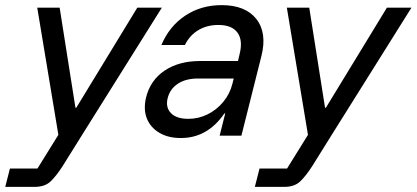

<svg xmlns="http://www.w3.org/2000/svg" viewBox="-78 -530 1627 750"><path d="M-57.5 200 -39.2 128.3H68.3L150 -3.3L67.5 -500H155L216.7 -109.2H220L458.3 -500H554.2L240.8 0L167.5 117.5Q142.5 156.7 120 178.3Q97.5 200 57.5 200Z M628.3 9.2Q578.3 9.2 543.8 -11.7Q509.2 -32.5 495.4 -67.9Q481.7 -103.3 492.5 -149.2Q509.2 -216.7 565 -254.2Q620.8 -291.7 704.2 -291.7H851.7L857.5 -316.7Q871.7 -371.7 850 -402.1Q828.3 -432.5 775 -432.5Q730.8 -432.5 697.1 -412.5Q663.3 -392.5 644.2 -354.2H552.5Q583.3 -427.5 645.4 -468.8Q707.5 -510 787.5 -510Q880.8 -510 923.3 -455.8Q965.8 -401.7 943.3 -311.7L865 0H780L801.7 -86.7H798.3Q732.5 9.2 628.3 9.2ZM657.5 -65.8Q697.5 -65.8 732.9 -83.3Q768.3 -100.8 794.2 -132.1Q820 -163.3 830 -203.3L835 -223.3H695Q647.5 -223.3 616.7 -202.9Q585.8 -182.5 576.7 -145.8Q568.3 -110 590 -87.9Q611.7 -65.8 657.5 -65.8Z M917.5 200 935.8 128.3H1043.3L1125 -3.3L1042.5 -500H1130L1191.7 -109.2H1195L1433.3 -500H1529.2L1215.8 0L1142.5 117.5Q1117.5 156.7 1095 178.3Q1072.5 200 1032.5 200Z"/></svg>

Font: Funnel Sans
Style: Italic
Weight: 400
Italic angle: -14.036°
Version: Version 1.000; Beta; Release 5; Build 24; ttfautohint (v1.8.